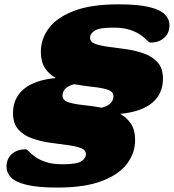

<svg xmlns="http://www.w3.org/2000/svg" viewBox="-20 -742 802 886"><path d="M603.5 -95Q603.5 -36.5 566.5 13.2Q529.5 63 450.5 93.2Q371.5 123.5 245 123.5Q154.5 123.5 103.2 111Q52 98.5 31 76.8Q10 55 10 27.5Q10 -9.5 34.5 -31.2Q59 -53 98.5 -53Q104 -53 113.8 -42.5Q123.5 -32 142 -18.5Q160.5 -5 191.2 5.5Q222 16 269.5 16Q335 16 355.8 1.8Q376.5 -12.5 376.5 -30Q376.5 -50 352.2 -59Q328 -68 289.5 -72.8Q251 -77.5 208.2 -83.8Q165.5 -90 127 -103.8Q88.5 -117.5 64.2 -145Q40 -172.5 40 -219.5Q40 -289 89.5 -330.8Q139 -372.5 237.5 -382Q207 -398.5 187.8 -427.5Q168.5 -456.5 168.5 -503.5Q168.5 -562.5 205.5 -612Q242.5 -661.5 321.5 -691.8Q400.5 -722 527 -722Q617.5 -722 668.8 -709.5Q720 -697 741 -675.2Q762 -653.5 762 -626Q762 -589 737.5 -567.2Q713 -545.5 673.5 -545.5Q668.5 -545.5 658.5 -556Q648.5 -566.5 630 -580Q611.5 -593.5 580.8 -604Q550 -614.5 502.5 -614.5Q437.5 -614.5 416.5 -600.2Q395.5 -586 395.5 -568.5Q395.5 -548.5 419.8 -539.5Q444 -530.5 482.5 -525.8Q521 -521 563.8 -514.8Q606.5 -508.5 645 -494.8Q683.5 -481 707.8 -453.8Q732 -426.5 732 -379Q732 -309.5 682.5 -267.8Q633 -226 534.5 -216.5Q565 -200 584.2 -171Q603.5 -142 603.5 -95ZM503.5 -297Q503.5 -319.5 476.5 -328.2Q449.5 -337 408 -341.2Q366.5 -345.5 322.5 -353.5Q290.5 -344.5 279.5 -330.5Q268.5 -316.5 268.5 -301.5Q268.5 -279 295.5 -270.2Q322.5 -261.5 364 -257.2Q405.5 -253 449.5 -245Q481.5 -254 492.5 -268Q503.5 -282 503.5 -297Z"/></svg>

Font: Newsreader Caption ExtraBold
Style: Italic
Weight: 800
Italic angle: -17°
Designer: Hugues Gentile
Foundry: Production Type
Version: Version 1.001